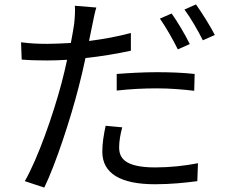

<svg xmlns="http://www.w3.org/2000/svg" viewBox="-20 -803 1040 867"><path d="M837 -604C817 -645 781 -706 755 -742L702 -719C729 -681 763 -621 783 -580ZM507 -394C568 -401 628 -404 690 -404C748 -404 807 -399 857 -393L859 -469C806 -475 745 -477 688 -477C624 -477 559 -473 507 -469ZM571 -654C511 -638 446 -626 382 -618L397 -691C401 -710 408 -748 415 -769L318 -777C320 -757 318 -724 315 -696C312 -676 307 -645 300 -609C262 -607 227 -605 194 -605C158 -605 122 -606 75 -612L78 -534C113 -531 149 -530 193 -530C221 -530 251 -531 283 -533C275 -497 267 -461 258 -428C221 -288 151 -87 92 15L180 44C232 -63 299 -268 335 -409C346 -452 357 -497 366 -541C435 -548 506 -560 571 -574ZM457 -235C448 -193 442 -155 442 -118C442 -20 524 29 680 29C752 29 818 22 871 15L874 -66C814 -54 745 -47 681 -47C540 -47 518 -92 518 -138C518 -164 523 -195 532 -228ZM813 -760C841 -722 874 -665 896 -621L950 -645C931 -683 892 -745 865 -783Z"/></svg>

Font: Noto Sans CJK SC Regular
Style: Regular
Weight: 400
Designer: Ryoko NISHIZUKA (kana & ideographs); Paul D. Hunt (Latin, Greek & Cyrillic); Wenlong ZHANG (bopomofo); Sandoll Communica
Foundry: Adobe Systems Incorporated
Version: Version 1.004;PS 1.004;hotconv 1.0.82;makeotf.lib2.5.63406